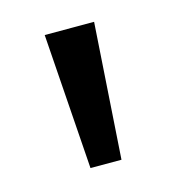

<svg xmlns="http://www.w3.org/2000/svg" viewBox="-54 -762 322 353"><g transform="rotate(-15 106.5 -585.0)"><path d="M154 -714 137 -456H78L60 -714Z"/></g></svg>

Font: Noto Sans Lao Condensed
Style: Regular
Weight: 400
Width: 3
Designer: Monotype Design Team
Foundry: Monotype Imaging Inc.
Version: Version 2.003; ttfautohint (v1.8.4.7-5d5b)